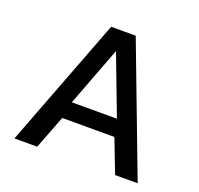

<svg xmlns="http://www.w3.org/2000/svg" viewBox="-115 -770 929 896"><g transform="rotate(20 350.0 -322.0)"><path d="M290 -644H412L656 0H544L480 -166H221L157 0H44ZM462 -250 350 -545 238 -250Z"/></g></svg>

Font: Kanit
Style: Regular
Weight: 400
Designer: Katatrad Team
Foundry: Cadson Demak
Version: Version 1.001